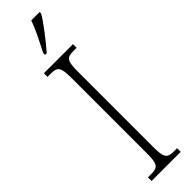

<svg xmlns="http://www.w3.org/2000/svg" viewBox="-319 -916 900 900"><g transform="rotate(-45 131.0 -465.5)"><path d="M99 -784V-771H110C150 -817 203 -886 223 -921V-931H167C152 -886 128 -841 99 -784ZM34 0H227V-24H208C161 -24 152 -36 152 -109V-605C152 -679 161 -690 208 -690H227V-714H34V-690H54C100 -690 110 -679 110 -605V-108C110 -35 100 -24 54 -24H34Z"/></g></svg>

Font: Noto Serif Tamil ExtraCondensed ExtraLight
Style: Regular
Weight: 200
Width: 2
Designer: Indian Type Foundry, Tom Grace, and the Monotype Design Team
Foundry: Monotype Imaging Inc.
Version: Version 2.004